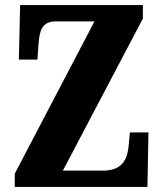

<svg xmlns="http://www.w3.org/2000/svg" viewBox="-20 -734 641 754"><path d="M38 0H559L563 -214H490L486 -169C482 -117 467 -64 385 -64H227L541 -661V-714H59L54 -500H127L131 -557C135 -614 144 -650 200 -650H351L38 -52Z"/></svg>

Font: Noto Serif Hebrew ExtraCondensed Black
Style: Regular
Weight: 900
Width: 2
Designer: Monotype Design Team
Foundry: Monotype Imaging Inc.
Version: Version 2.004